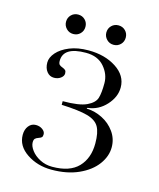

<svg xmlns="http://www.w3.org/2000/svg" viewBox="-98 -684 631 764"><g transform="rotate(15 217.5 -302.0)"><path d="M40 -95Q40 -117 51.5 -131.5Q63 -146 81 -146Q97 -146 108.5 -137.5Q120 -129 120 -118Q120 -109 116.5 -105.5Q113 -102 104 -99Q95 -96 90.5 -91.5Q86 -87 86 -76Q86 -61 99 -43.5Q112 -26 135 -14Q158 -2 186 -2Q258 -2 293 -38.5Q328 -75 328 -136Q328 -181 315 -204Q302 -227 266.5 -237Q231 -247 159 -250V-265Q227 -265 257.5 -279.5Q288 -294 294.5 -315.5Q301 -337 301 -377Q301 -414 274.5 -444.5Q248 -475 199 -475Q106 -475 106 -417Q106 -406 110.5 -401.5Q115 -397 124 -394Q132 -391 136 -387Q140 -383 140 -374Q140 -363 128.5 -354.5Q117 -346 101 -346Q83 -346 71.5 -360.5Q60 -375 60 -398Q60 -419 78 -439.5Q96 -460 129 -473.5Q162 -487 207 -487Q274 -487 321 -456.5Q368 -426 368 -377Q368 -338 337 -304Q306 -270 262 -265Q259 -264 259 -262.5Q259 -261 262 -261Q293 -260 324 -244.5Q355 -229 375 -201Q395 -173 395 -138Q395 -101 370 -67Q345 -33 297.5 -11.5Q250 10 186 10Q128 10 84 -19.5Q40 -49 40 -95ZM90 -574Q90 -591 101.5 -602.5Q113 -614 130 -614Q147 -614 158.5 -602.5Q170 -591 170 -574Q170 -557 158.5 -545.5Q147 -534 130 -534Q113 -534 101.5 -546Q90 -558 90 -574ZM256 -574Q256 -591 267.5 -602.5Q279 -614 296 -614Q313 -614 324.5 -602.5Q336 -591 336 -574Q336 -557 324.5 -545.5Q313 -534 296 -534Q279 -534 267.5 -546Q256 -558 256 -574Z"/></g></svg>

Font: Viaoda Libre
Style: Regular
Weight: 400
Designer: Gydient
Version: Version 2.000